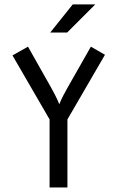

<svg xmlns="http://www.w3.org/2000/svg" viewBox="-20 -832 519 852"><path d="M445.8 -588.9Q445.8 -588.9 279.2 -302.1Q279.2 -302.1 279.2 0Q279.2 0 200 0Q200 0 200 -302.1Q200 -302.1 35.4 -586.1Q35.4 -586.1 104.2 -625L206.9 -443.1Q216.7 -425.7 225.3 -408.7Q234 -391.7 243.1 -369.4Q252.1 -391.7 261.1 -408.7Q270.1 -425.7 279.9 -443.1L383.3 -625ZM202.8 -687.5 302.8 -812.5H402.8L277.8 -687.5Z"/></svg>

Font: co2trust
Style: Regular
Weight: 400
Designer: Kristian Moeller
Foundry: Dicotype
Version: Version 1.000